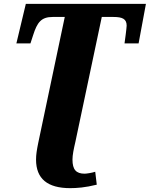

<svg xmlns="http://www.w3.org/2000/svg" viewBox="-20 -734 777 996"><path d="M344 242C378 242 422 239 482 224L474 157C456 163 428 167 419 167C375 167 356 146 356 94C356 70 362 41 371 2L508 -646H569C616 -646 637 -635 637 -601C637 -590 628 -522 626 -509H699L737 -714H114L65 -509H138L152 -552C173 -618 194 -646 253 -646H316L178 9C171 44 167 68 167 94C167 193 226 242 344 242Z"/></svg>

Font: Noto Serif SemiCondensed Black
Style: Italic
Weight: 900
Width: 4
Italic angle: -12°
Designer: Monotype Design Team
Foundry: Monotype Imaging Inc.
Version: Version 2.014